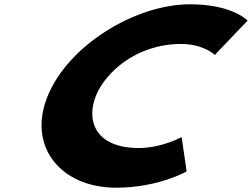

<svg xmlns="http://www.w3.org/2000/svg" viewBox="-20 -860 1174 895"><path d="M627.9 -170C420 -170 382 -302 426.9 -413C471.3 -523 615.9 -655 823.8 -655C929.4 -655 981.4 -604 981.4 -604L1134.1 -764C1134.1 -764 1063.6 -840 866.7 -840C609.3 -840 297.4 -648 201.7 -411C106.3 -175 264.9 15 521.2 15C718.1 15 850 -61 850 -61L826.7 -221C826.7 -221 733.5 -170 627.9 -170Z"/></svg>

Font: Hussar
Style: BdWideOblFour
Weight: 700
Foundry: Cannot Into Space Fonts
Version: Version 2.00